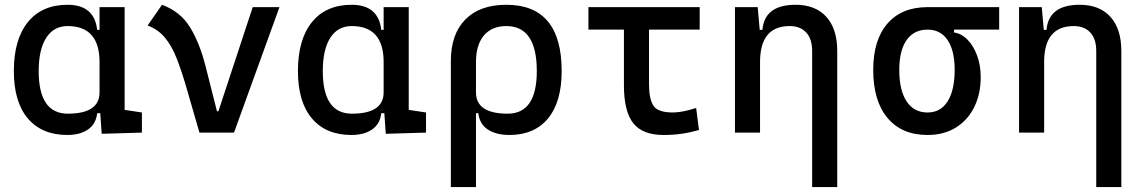

<svg xmlns="http://www.w3.org/2000/svg" viewBox="-20 -547 4728 792"><path d="M257.8 9.8Q152.8 9.8 95 -58.3Q37.1 -126.5 37.1 -253.9Q37.1 -384.3 95 -455.8Q152.8 -527.3 258.8 -527.3Q369.1 -527.3 380.9 -423.8H390.6V-517.6H494.1V-93.8L565.4 -83V0L399.4 4.9L393.6 -80.1H380.9Q376 -35.6 343 -12.9Q310.1 9.8 257.8 9.8ZM139.6 -253.9Q139.6 -78.1 259.8 -78.1Q390.6 -78.1 390.6 -166V-291Q390.6 -439.5 258.8 -439.5Q201.7 -439.5 170.7 -391.1Q139.6 -342.8 139.6 -253.9Z M802.7 0 747.6 -190.4Q728.5 -255.9 708.7 -306.4Q689 -356.9 660.9 -391.1Q632.8 -425.3 588.9 -441.9L648.4 -527.3Q723.6 -499.5 763.4 -435.3Q803.2 -371.1 828.1 -273.4L875 -87.9H880.9L1022.5 -517.6H1132.8L945.3 0Z M1429.7 9.8Q1324.7 9.8 1266.8 -58.3Q1209 -126.5 1209 -253.9Q1209 -384.3 1266.8 -455.8Q1324.7 -527.3 1430.7 -527.3Q1541 -527.3 1552.7 -423.8H1562.5V-517.6H1666V-93.8L1737.3 -83V0L1571.3 4.9L1565.4 -80.1H1552.7Q1547.9 -35.6 1514.9 -12.9Q1481.9 9.8 1429.7 9.8ZM1311.5 -253.9Q1311.5 -78.1 1431.6 -78.1Q1562.5 -78.1 1562.5 -166V-291Q1562.5 -439.5 1430.7 -439.5Q1373.5 -439.5 1342.5 -391.1Q1311.5 -342.8 1311.5 -253.9Z M1839.8 224.6V-295.4Q1839.8 -406.2 1899.7 -466.8Q1959.5 -527.3 2068.4 -527.3Q2296.9 -527.3 2296.9 -253.9Q2296.9 -126.5 2240.5 -58.3Q2184.1 9.8 2081.1 9.8Q2026.4 9.8 1992.2 -12.9Q1958 -35.6 1953.1 -80.1H1943.4V224.6ZM2068.4 -439.5Q2008.8 -439.5 1976.1 -400.6Q1943.4 -361.8 1943.4 -291V-166Q1943.4 -78.1 2074.2 -78.1Q2194.3 -78.1 2194.3 -253.9Q2194.3 -439.5 2068.4 -439.5Z M2716.8 9.8Q2630.4 9.8 2592 -39.1Q2553.7 -87.9 2553.7 -195.3V-424.8H2407.2V-517.6H2866.2V-424.8H2657.2V-200.2Q2657.2 -138.7 2675.5 -110.8Q2693.8 -83 2755.9 -83Q2793.9 -83 2851.6 -101.6L2863.3 -10.7Q2825.7 0 2791 4.9Q2756.3 9.8 2716.8 9.8Z M3011.7 0V-517.6H3105.5L3113.8 -423.8H3125Q3133.8 -527.3 3261.7 -527.3Q3343.8 -527.3 3388.7 -477.5Q3433.6 -427.7 3433.6 -336.9V224.6H3330.1V-336.9Q3330.1 -386.2 3305.7 -412.8Q3281.2 -439.5 3237.3 -439.5Q3115.2 -439.5 3115.2 -291V0Z M3806.2 9.8Q3699.7 9.8 3640.9 -60.5Q3582 -130.9 3582 -258.8Q3582 -382.3 3640.9 -450Q3699.7 -517.6 3806.2 -517.6H4101.6V-424.8H3915.5V-413.1Q3947.3 -408.2 3971.9 -382.3Q3996.6 -356.4 4011 -316.7Q4025.4 -276.9 4025.4 -229.5Q4025.4 -157.7 3998 -103.8Q3970.7 -49.8 3921.6 -20Q3872.6 9.8 3806.2 9.8ZM3806.2 -83Q3859.9 -83 3888.9 -128.9Q3918 -174.8 3918 -258.8Q3918 -338.4 3888.9 -381.6Q3859.9 -424.8 3806.2 -424.8Q3750 -424.8 3719.7 -381.6Q3689.5 -338.4 3689.5 -258.8Q3689.5 -174.8 3719.7 -128.9Q3750 -83 3806.2 -83Z M4183.6 0V-517.6H4277.3L4285.6 -423.8H4296.9Q4305.7 -527.3 4433.6 -527.3Q4515.6 -527.3 4560.5 -477.5Q4605.5 -427.7 4605.5 -336.9V224.6H4502V-336.9Q4502 -386.2 4477.5 -412.8Q4453.1 -439.5 4409.2 -439.5Q4287.1 -439.5 4287.1 -291V0Z"/></svg>

Font: Caskaydia Cove
Style: Regular
Weight: 400
Monospace: yes
Designer: Aaron Bell
Foundry: Saja Typeworks
Version: Version 4.300; ttfautohint (v1.8.3)